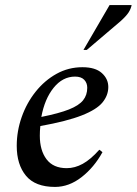

<svg xmlns="http://www.w3.org/2000/svg" viewBox="-20 -727 539 757"><path d="M197 10Q119 10 82.5 -34Q46 -78 46 -152Q46 -210 65.5 -265.5Q85 -321 120.5 -365.5Q156 -410 203 -436Q250 -462 305 -462Q356 -462 381.5 -439Q407 -416 407 -384Q407 -351 384 -323Q361 -295 302.5 -272Q244 -249 139 -230Q137 -211 137 -192Q137 -134 163.5 -99Q190 -64 243 -64Q275 -64 306 -81Q337 -98 371 -136H373L384 -127Q351 -67 301.5 -28.5Q252 10 197 10ZM276 -425Q227 -425 191.5 -381Q156 -337 143 -266Q213 -280 252 -295.5Q291 -311 307.5 -331.5Q324 -352 324 -381Q324 -400 312 -412.5Q300 -425 276 -425ZM309 -530 412 -707H499Q496 -692 487 -678Q478 -664 456 -644L322 -530Z"/></svg>

Font: Spectral Medium
Style: Italic
Weight: 500
Italic angle: -10°
Designer: Jean-Baptiste Levee
Foundry: Production Type
Version: Version 2.001